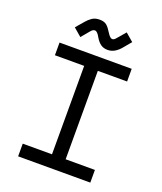

<svg xmlns="http://www.w3.org/2000/svg" viewBox="-162 -1007 936 1110"><g transform="rotate(20 306.0 -452.0)"><path d="M84 0V-78H264V-622H84V-700H528V-622H348V-78H528V0ZM359 -755Q334 -755 317 -767Q300 -779 286 -802Q268 -836 253 -836Q248 -836 242 -833.5Q236 -831 227 -820L186 -771L137 -813L179 -862Q193 -879 211.5 -891.5Q230 -904 257 -904Q286 -904 301 -891Q316 -878 329 -856Q341 -837 348.5 -830Q356 -823 363 -823Q368 -823 373.5 -826Q379 -829 386 -838L429 -888L478 -846L437 -797Q422 -779 402.5 -767Q383 -755 359 -755Z"/></g></svg>

Font: Space Mono
Style: Regular
Weight: 400
Monospace: yes
Designer: Colophon Foundry + Benjamin Critton
Foundry: Colophon Foundry & Benjamin Critton
Version: Version 1.003; ttfautohint (v1.8.4.7-5d5b)